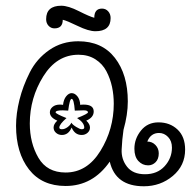

<svg xmlns="http://www.w3.org/2000/svg" viewBox="-20 -638 681 670"><path d="M230 -193Q219 -167 196 -167Q184 -167 175.5 -174.5Q167 -182 167 -193Q167 -205 180 -217Q154 -228 154 -246Q154 -257 163.5 -265Q173 -273 189 -273Q196 -273 200 -272Q202 -291 211 -302Q220 -313 230 -313Q241 -313 250 -302Q259 -291 260 -272Q263 -273 272 -273Q307 -273 307 -249Q307 -228 281 -217Q294 -205 294 -193Q294 -182 285.5 -174.5Q277 -167 265 -167Q241 -167 230 -193ZM229 -210Q233 -203 246 -195Q259 -187 265 -187Q274 -187 274 -193Q274 -210 249 -226Q287 -241 287 -246Q287 -253 272 -253L241 -252Q238 -293 230 -293Q223 -293 218 -252Q213 -252 208 -252.5Q203 -253 199 -253Q174 -253 174 -246Q174 -241 212 -226Q187 -204 187 -193Q187 -187 196 -187Q206 -187 216 -194.5Q226 -202 229 -210ZM209 11Q126 11 81 -47Q36 -105 36 -199Q36 -242 48 -290Q60 -338 84 -385.5Q108 -433 152 -463.5Q196 -494 253 -494Q336 -494 381 -436Q426 -378 426 -284Q426 -238 411 -185Q406 -151 404.5 -116.5Q403 -82 423.5 -56Q444 -30 486 -30Q529 -30 554.5 -58Q580 -86 580 -123Q580 -146 566.5 -160Q553 -174 535 -174Q506 -174 494 -144Q511 -144 522.5 -132Q534 -120 534 -103Q534 -83 523 -72Q512 -61 497 -61Q477 -61 463 -76Q449 -91 449 -119Q449 -154 472 -182.5Q495 -211 533 -211Q573 -211 599.5 -186Q626 -161 626 -116Q626 -60 583 -24Q540 12 482 12Q383 12 363 -74Q304 11 209 11ZM209 -36Q284 -36 330.5 -111.5Q377 -187 377 -276Q377 -306 371 -334.5Q365 -363 351.5 -389Q338 -415 313 -431Q288 -447 254 -447Q178 -447 131 -371.5Q84 -296 84 -207Q84 -139 114 -87.5Q144 -36 209 -36ZM313 -529Q289 -529 251 -547.5Q213 -566 199 -569Q199 -539 170 -539Q158 -539 149.5 -548Q141 -557 141 -571Q141 -618 194 -618Q218 -618 255.5 -599Q293 -580 309 -576Q309 -608 336 -608Q349 -608 357.5 -598.5Q366 -589 366 -575Q366 -529 313 -529Z"/></svg>

Font: Bonbon
Style: Regular
Weight: 400
Designer: Ksenia Erulevich
Foundry: Cyreal (www.cyreal.org)
Version: Version 1.000